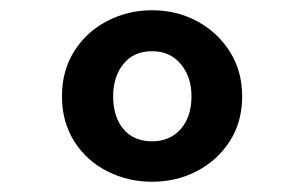

<svg xmlns="http://www.w3.org/2000/svg" viewBox="-20 -892 593 375"><path d="M277 -537Q230 -537 189.5 -557.5Q149 -578 125 -616Q101 -654 101 -704Q101 -754 125 -792Q149 -830 189.5 -851Q230 -872 277 -872Q325 -872 365 -850.5Q405 -829 429 -791Q453 -753 453 -704Q453 -654 429 -616.5Q405 -579 365 -558Q325 -537 277 -537ZM277 -616Q312 -616 333 -640Q354 -664 354 -704Q354 -742 333 -767Q312 -792 277 -792Q241 -792 221 -767Q201 -742 201 -704Q201 -664 221 -640Q241 -616 277 -616Z"/></svg>

Font: Alata
Style: Regular
Weight: 400
Designer: Spyros Zevelakis, Eben Sorkin
Foundry: Spyros Zevelakis
Version: Version 1.005; ttfautohint (v1.8.4.7-5d5b)